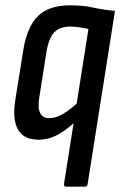

<svg xmlns="http://www.w3.org/2000/svg" viewBox="-20 -518 457 723"><path d="M230 185Q220 185 221 175L313 -409Q298 -412 280 -415Q262 -418 244 -418Q206 -418 185 -397Q164 -376 155 -323L128 -152Q115 -73 166 -73Q191 -73 219 -90Q247 -107 281 -139L275 -71Q236 -32 200 -12Q164 8 125 8Q69 8 47.5 -30.5Q26 -69 38 -144L68 -331Q82 -417 123 -457.5Q164 -498 244 -498Q292 -498 330.5 -489.5Q369 -481 413 -477L310 175Q309 185 299 185Z"/></svg>

Font: Sofia Sans Condensed SemiBold
Style: Italic
Weight: 600
Italic angle: -9°
Version: Version 4.100